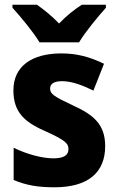

<svg xmlns="http://www.w3.org/2000/svg" viewBox="-20 -879 500 816"><path d="M148 -699H316C342 -743 397 -809 430 -846V-859H328C297 -839 263 -813 231 -779C199 -813 166 -838 137 -859H33V-846C67 -809 123 -741 148 -699ZM427 -258C427 -352 375 -392 292 -430C207 -470 193 -480 193 -503C193 -523 210 -534 244 -534C285 -534 330 -517 377 -494L422 -608C360 -638 305 -652 241 -652C116 -652 37 -598 37 -495C37 -407 79 -363 167 -324C259 -283 271 -269 271 -245C271 -220 252 -206 207 -206C159 -206 93 -224 38 -251V-114C93 -91 143 -83 211 -83C355 -83 427 -146 427 -258Z"/></svg>

Font: Noto Sans Kannada UI SemiCondensed ExtraBold
Style: Regular
Weight: 800
Width: 4
Designer: Jelle Bosma - Monotype Design Team
Foundry: Monotype Imaging Inc.
Version: Version 2.005